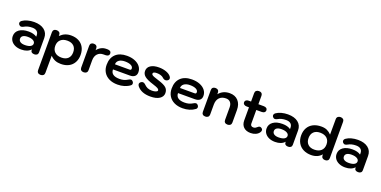

<svg xmlns="http://www.w3.org/2000/svg" viewBox="-14 -1843 6405 3226"><g transform="rotate(20 3188.0 -230.0)"><path d="M36 -156Q36 -230 97.5 -274Q159 -318 264 -318Q355 -318 410 -279V-303Q410 -350 381 -375Q352 -400 297 -400Q215 -400 156 -365Q131 -351 113 -351Q91 -351 74 -371Q63 -385 63 -400Q63 -425 89 -444Q125 -470 180 -485Q235 -500 296 -500Q412 -500 478.5 -447.5Q545 -395 545 -303V-46Q545 -20 527.5 -5Q510 10 480 10Q449 10 432 -4Q415 -18 415 -44V-55Q358 10 246 10Q184 10 136.5 -11Q89 -32 62.5 -69.5Q36 -107 36 -156ZM411 -156Q411 -189 375 -209Q339 -229 279 -229Q225 -229 195.5 -210Q166 -191 166 -156Q166 -121 195 -101.5Q224 -82 277 -82Q340 -82 375.5 -101.5Q411 -121 411 -156Z M632 239V-440Q632 -468 649 -484Q666 -500 697 -500Q727 -500 745 -484Q763 -468 763 -440V-420Q806 -462 852.5 -481Q899 -500 958 -500Q1036 -500 1094.5 -469Q1153 -438 1184.5 -380.5Q1216 -323 1216 -245Q1216 -168 1184 -110Q1152 -52 1093 -21Q1034 10 954 10Q894 10 849 -8.5Q804 -27 764 -68L763 239Q763 267 745 283Q727 299 697 299Q666 299 649 283Q632 267 632 239ZM1084 -245Q1084 -317 1042.5 -356.5Q1001 -396 927 -396Q850 -396 806.5 -355.5Q763 -315 763 -245Q763 -175 806.5 -134.5Q850 -94 927 -94Q1001 -94 1042.5 -133.5Q1084 -173 1084 -245Z M1298 -50V-440Q1298 -469 1314.5 -484.5Q1331 -500 1361 -500Q1391 -500 1408 -484Q1425 -468 1425 -440V-407Q1456 -447 1497.5 -468.5Q1539 -490 1587 -490H1609Q1641 -490 1658.5 -476.5Q1676 -463 1676 -438Q1676 -413 1658.5 -399.5Q1641 -386 1609 -386H1575Q1508 -386 1468.5 -343.5Q1429 -301 1429 -227V-50Q1429 -22 1411 -6Q1393 10 1363 10Q1332 10 1315 -6Q1298 -22 1298 -50Z M1683 -241Q1683 -364 1754.5 -432Q1826 -500 1956 -500Q2036 -500 2097.5 -475Q2159 -450 2193.5 -405.5Q2228 -361 2228 -304Q2228 -256 2197.5 -230Q2167 -204 2111 -204H1810Q1810 -148 1849.5 -119.5Q1889 -91 1966 -91Q2047 -91 2104 -127Q2136 -147 2154 -147Q2171 -147 2187 -131Q2204 -114 2204 -94Q2204 -70 2184 -56Q2142 -24 2086 -7Q2030 10 1966 10Q1880 10 1816 -21Q1752 -52 1717.5 -108.5Q1683 -165 1683 -241ZM2071 -296Q2088 -296 2095 -302.5Q2102 -309 2102 -324Q2102 -359 2062.5 -379Q2023 -399 1956 -399Q1889 -399 1850.5 -371Q1812 -343 1812 -296Z M2316 -83Q2300 -104 2300 -121Q2300 -145 2325 -163Q2342 -174 2358 -174Q2380 -174 2399 -155Q2433 -121 2465.5 -106.5Q2498 -92 2546 -92Q2587 -92 2615 -103Q2643 -114 2643 -130Q2643 -150 2620 -164Q2597 -178 2527 -200Q2417 -234 2371 -271.5Q2325 -309 2325 -365Q2325 -428 2379 -464Q2433 -500 2528 -500Q2601 -500 2660 -478Q2719 -456 2746 -419Q2759 -402 2759 -385Q2759 -361 2735 -346Q2718 -335 2700 -335Q2671 -335 2647 -359Q2627 -378 2595.5 -388Q2564 -398 2527 -398Q2457 -398 2457 -365Q2457 -352 2468 -342Q2479 -332 2507.5 -321Q2536 -310 2597 -291Q2695 -261 2734.5 -225Q2774 -189 2774 -130Q2774 -67 2716 -28.5Q2658 10 2553 10Q2392 10 2316 -83Z M2846 -241Q2846 -364 2917.5 -432Q2989 -500 3119 -500Q3199 -500 3260.5 -475Q3322 -450 3356.5 -405.5Q3391 -361 3391 -304Q3391 -256 3360.5 -230Q3330 -204 3274 -204H2973Q2973 -148 3012.5 -119.5Q3052 -91 3129 -91Q3210 -91 3267 -127Q3299 -147 3317 -147Q3334 -147 3350 -131Q3367 -114 3367 -94Q3367 -70 3347 -56Q3305 -24 3249 -7Q3193 10 3129 10Q3043 10 2979 -21Q2915 -52 2880.5 -108.5Q2846 -165 2846 -241ZM3234 -296Q3251 -296 3258 -302.5Q3265 -309 3265 -324Q3265 -359 3225.5 -379Q3186 -399 3119 -399Q3052 -399 3013.5 -371Q2975 -343 2975 -296Z M3473 -50V-440Q3473 -469 3489.5 -484.5Q3506 -500 3536 -500Q3566 -500 3583 -484Q3600 -468 3600 -440V-411Q3671 -500 3794 -500Q3890 -500 3945.5 -439.5Q4001 -379 4001 -275V-50Q4001 -22 3983 -6Q3965 10 3935 10Q3904 10 3887 -6Q3870 -22 3870 -50V-275Q3870 -332 3842 -364Q3814 -396 3764 -396Q3688 -396 3646 -351.5Q3604 -307 3604 -227V-50Q3604 -22 3586 -6Q3568 10 3538 10Q3507 10 3490 -6Q3473 -22 3473 -50Z M4512 -97Q4512 -78 4498 -58Q4476 -26 4436 -8Q4396 10 4346 10Q4266 10 4220.5 -33.5Q4175 -77 4175 -153V-387H4134Q4104 -387 4086 -401Q4068 -415 4068 -438Q4068 -462 4085.5 -476Q4103 -490 4134 -490H4175V-641Q4175 -669 4193 -685Q4211 -701 4241 -701Q4272 -701 4289 -685Q4306 -669 4306 -641V-490H4402Q4433 -490 4450.5 -476Q4468 -462 4468 -438Q4468 -415 4450.5 -401Q4433 -387 4402 -387H4306V-142Q4306 -120 4319.5 -107Q4333 -94 4356 -94Q4374 -94 4387.5 -99.5Q4401 -105 4415 -118Q4441 -143 4463 -143Q4479 -143 4496 -129Q4512 -116 4512 -97Z M4574 -156Q4574 -230 4635.5 -274Q4697 -318 4802 -318Q4893 -318 4948 -279V-303Q4948 -350 4919 -375Q4890 -400 4835 -400Q4753 -400 4694 -365Q4669 -351 4651 -351Q4629 -351 4612 -371Q4601 -385 4601 -400Q4601 -425 4627 -444Q4663 -470 4718 -485Q4773 -500 4834 -500Q4950 -500 5016.5 -447.5Q5083 -395 5083 -303V-46Q5083 -20 5065.5 -5Q5048 10 5018 10Q4987 10 4970 -4Q4953 -18 4953 -44V-55Q4896 10 4784 10Q4722 10 4674.5 -11Q4627 -32 4600.5 -69.5Q4574 -107 4574 -156ZM4949 -156Q4949 -189 4913 -209Q4877 -229 4817 -229Q4763 -229 4733.5 -210Q4704 -191 4704 -156Q4704 -121 4733 -101.5Q4762 -82 4815 -82Q4878 -82 4913.5 -101.5Q4949 -121 4949 -156Z M5160 -245Q5160 -323 5192.5 -380.5Q5225 -438 5286 -469Q5347 -500 5430 -500Q5491 -500 5533 -480.5Q5575 -461 5612 -422L5613 -699Q5613 -727 5631 -743Q5649 -759 5679 -759Q5709 -759 5726.5 -743.5Q5744 -728 5744 -699V-50Q5744 -21 5726.5 -5.5Q5709 10 5679 10Q5649 10 5631 -6Q5613 -22 5613 -50V-70Q5546 10 5427 10Q5349 10 5288.5 -20.5Q5228 -51 5194 -109Q5160 -167 5160 -245ZM5613 -245Q5613 -316 5569 -356Q5525 -396 5447 -396Q5374 -396 5333 -356Q5292 -316 5292 -245Q5292 -174 5333 -134Q5374 -94 5447 -94Q5525 -94 5569 -134Q5613 -174 5613 -245Z M5826 -156Q5826 -230 5887.5 -274Q5949 -318 6054 -318Q6145 -318 6200 -279V-303Q6200 -350 6171 -375Q6142 -400 6087 -400Q6005 -400 5946 -365Q5921 -351 5903 -351Q5881 -351 5864 -371Q5853 -385 5853 -400Q5853 -425 5879 -444Q5915 -470 5970 -485Q6025 -500 6086 -500Q6202 -500 6268.5 -447.5Q6335 -395 6335 -303V-46Q6335 -20 6317.5 -5Q6300 10 6270 10Q6239 10 6222 -4Q6205 -18 6205 -44V-55Q6148 10 6036 10Q5974 10 5926.5 -11Q5879 -32 5852.5 -69.5Q5826 -107 5826 -156ZM6201 -156Q6201 -189 6165 -209Q6129 -229 6069 -229Q6015 -229 5985.5 -210Q5956 -191 5956 -156Q5956 -121 5985 -101.5Q6014 -82 6067 -82Q6130 -82 6165.5 -101.5Q6201 -121 6201 -156Z"/></g></svg>

Font: Kodchasan
Style: Bold
Weight: 700
Designer: Katatrad Aksorn Co.,Ltd.
Foundry: Cadson Demak Co.,Ltd.
Version: Version 1.000; ttfautohint (v1.6)